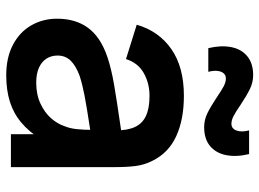

<svg xmlns="http://www.w3.org/2000/svg" viewBox="-128 -689 832 616"><g transform="rotate(90 288.0 -381.0)"><path d="M387.7 -620Q364.6 -620 343 -630.5Q321.4 -641 291.5 -661.1Q269.9 -675.8 256.6 -682.8Q243.3 -689.7 231.7 -689.7Q221.1 -689.7 214.8 -682.1Q208.6 -674.5 207.4 -661.6Q206.2 -648.7 210.5 -633.3H134.5Q124.8 -673.8 131.1 -706.5Q137.4 -739.2 160.2 -758.2Q183.1 -777.2 221 -777.2Q244.2 -777.2 265.8 -766.7Q287.3 -756.2 317.4 -736.1Q339 -721.3 352.2 -714.4Q365.5 -707.5 377.2 -707.5Q392.7 -707.5 398.7 -723.7Q404.8 -739.9 398.3 -764.2H474.3Q484.1 -723.8 477.8 -691Q471.4 -658.1 448.6 -639Q425.8 -620 387.7 -620ZM221.2 15Q164.4 15 123.4 -6.7Q82.4 -28.4 61.2 -65.6Q40 -102.8 40 -148Q40 -208.2 69.8 -248.1Q99.5 -288.1 162.8 -309.5Q199.7 -321.9 249.8 -330.7Q299.9 -339.4 392.2 -352.7Q404.6 -354.6 417.2 -356.2Q429.8 -357.9 441.7 -359.8L398.3 -335.7Q398.6 -373.6 387.6 -397.6Q376.7 -421.6 352.2 -433.1Q327.7 -444.7 287.3 -444.7Q247.2 -444.7 214.5 -426.3Q181.8 -407.9 169.5 -369.2L59.3 -403.7Q79.8 -474.4 137.4 -514.7Q195 -555 287.7 -555Q362.9 -555 416.5 -530.6Q470.1 -506.2 495.7 -454.5Q508.8 -428.8 512.5 -401Q516.2 -373.2 516.2 -331.3V0H410.5V-117.2L428 -97.8Q403.1 -58.6 373.7 -33.7Q344.3 -8.8 306.9 3.1Q269.5 15 221.2 15ZM245 -81.2Q283.4 -81.2 312.6 -94.9Q341.8 -108.6 359.5 -129Q377.2 -149.4 384.3 -170.7Q391.9 -188.3 394.3 -211.4Q396.7 -234.4 396.7 -261.5V-271.7L433.7 -260.5L390 -253.4Q322.3 -243.1 286 -236.1Q249.7 -229.1 223.5 -220.5Q191.2 -208.6 174.7 -191.8Q158.2 -174.9 158.2 -149.5Q158.2 -129.3 168.2 -113.9Q178.2 -98.5 197.6 -89.8Q217.1 -81.2 245 -81.2Z"/></g></svg>

Font: Manrope
Style: Regular
Weight: 400
Designer: Mikhail Sharanda
Foundry: Mikhail Sharanda
Version: Version 4.503